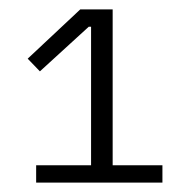

<svg xmlns="http://www.w3.org/2000/svg" viewBox="-20 -718 404 409"><path d="M57 -329V-366H174V-661H169L65 -566L39 -593L151 -698H220V-366H326V-329Z"/></svg>

Font: IBM Plex Sans Arabic Light
Style: Regular
Weight: 300
Designer: Mike Abbink, Paul van der Laan, Pieter van Rosmalen, Wael Morcos, Khajak Apelian
Foundry: Bold Monday
Version: Version 1.2